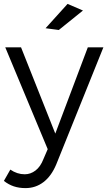

<svg xmlns="http://www.w3.org/2000/svg" viewBox="-26 -769 551 986"><path d="M263 75Q238 135 197.5 166Q157 197 105 197Q72 197 45 188Q18 179 -6 160L27 102Q62 126 101 126Q131 126 156.5 106.5Q182 87 197 48L219 -3L1 -526H82L258 -83L425 -526H505ZM321 -749 400 -715 276 -615 208 -624Z"/></svg>

Font: Alexandria Light
Style: Regular
Weight: 300
Designer: Mohamed Gaber
Foundry: Kief Type Foundry
Version: Version 5.100